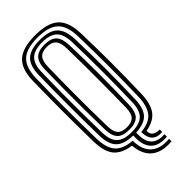

<svg xmlns="http://www.w3.org/2000/svg" viewBox="-295 -864 1065 1065"><g transform="rotate(-45 237.0 -332.0)"><path d="M355.7 142.6Q277.6 149.7 233.6 114.7Q189.6 79.7 183.4 4.6Q113.8 -4.9 82 -43.4Q50.3 -82 48.7 -163.3Q47.7 -227.1 47.1 -285.1Q46.5 -343 46.5 -399.2Q46.5 -455.3 47.1 -513.8Q47.7 -572.2 48.7 -637.1Q50.5 -728.8 94.2 -768.6Q137.9 -808.4 236.5 -808.4Q334 -808.4 377.4 -768.6Q420.8 -728.8 423.6 -637.4Q425.5 -571.6 426.5 -514.1Q427.5 -456.6 427.4 -401.5Q427.3 -346.4 426.4 -288.3Q425.5 -230.3 423.6 -163Q421.3 -85 392.3 -46.3Q363.3 -7.6 298.6 3.8Q298.3 31.9 316.6 41.8Q334.9 51.8 355.7 50V69.3Q315 72.9 294 52.2Q273.1 31.5 272.9 -12.4Q339.9 -18.3 369.3 -53.7Q398.7 -89.2 400.7 -163.9Q402.4 -227.6 403.1 -284.6Q403.9 -341.6 403.9 -397Q404 -452.4 403.2 -511Q402.5 -569.6 400.7 -636.4Q398.5 -719.1 360.2 -754.6Q321.8 -790.1 236.5 -790.1Q148.6 -790.1 111.1 -753.8Q73.6 -717.6 71.6 -636.4Q70.3 -578.5 69.7 -523.3Q69.1 -468 69.1 -411.6Q69.1 -355.2 69.7 -294.2Q70.4 -233.2 71.6 -163.9Q73.2 -87.8 104.3 -52.4Q135.5 -17 205.3 -12.3Q206.5 61.4 245.1 95.5Q283.7 129.7 355.7 123.2ZM355.7 106.2Q287.9 112.4 255.7 77.5Q223.4 42.6 228.4 -30.4Q158.1 -31.8 126.9 -62.8Q95.8 -93.8 94.5 -163.9Q93.5 -229.1 92.9 -288.4Q92.3 -347.7 92.3 -404.5Q92.3 -461.3 92.9 -518.5Q93.5 -575.6 94.5 -636.4Q95.9 -709 128.8 -740.4Q161.6 -771.8 236.5 -771.8Q309.3 -771.8 342.3 -740.5Q375.4 -709.2 377.8 -635.7Q379.6 -576.1 380.6 -519.1Q381.5 -462.1 381.5 -405.1Q381.5 -348.2 380.6 -288.8Q379.7 -229.3 377.8 -164.6Q375.6 -95.3 346.2 -64.1Q316.8 -33 251.3 -30.4Q247 32.3 273.6 62Q300.2 91.6 355.7 86.9ZM236.5 -49.2Q296.2 -49.2 324.6 -75.4Q353 -101.6 354.9 -165.3Q356.5 -227.2 357.4 -285.6Q358.2 -344 358.2 -401.1Q358.2 -458.2 357.4 -516.1Q356.5 -574.1 354.9 -635.1Q353 -700.2 324.6 -726.8Q296.2 -753.4 236.5 -753.4Q174.8 -753.4 146.8 -726.4Q118.8 -699.5 117.4 -635.7Q115.5 -547.2 114.9 -473.1Q114.3 -399 115.1 -325.4Q115.8 -251.8 117.4 -164.6Q118.8 -102.7 146.5 -76Q174.1 -49.2 236.5 -49.2ZM236.5 -68Q183.6 -68 162.6 -92Q141.6 -115.9 140.6 -164.6Q138.9 -246.6 138.3 -322.5Q137.7 -398.3 138.2 -474.8Q138.8 -551.3 140.5 -635.1Q141.5 -688.7 164 -711.9Q186.5 -735.1 236.5 -735.1Q286.6 -735.1 308.5 -711.5Q330.4 -688 332 -634.7Q333.9 -569.6 334.9 -512.7Q335.9 -455.9 335.8 -401.5Q335.7 -347 334.8 -289.5Q333.9 -231.9 332 -165.4Q330.4 -113.1 308.2 -90.6Q285.9 -68 236.5 -68ZM236.5 -87Q274.1 -87 291.1 -105.6Q308.2 -124.2 309.1 -167.7Q310 -223.3 310.6 -278.2Q311.2 -333.1 311.3 -389.5Q311.5 -445.9 311 -506.1Q310.5 -566.3 309.1 -632.7Q308.2 -679.2 290.7 -698Q273.2 -716.8 236.5 -716.8Q198.3 -716.8 181.3 -697.7Q164.3 -678.7 163.2 -634.7Q161.9 -576.9 161.2 -520.6Q160.5 -464.2 160.5 -407.2Q160.4 -350.2 161.1 -290.3Q161.8 -230.5 163.2 -165.6Q164.3 -124.1 180.9 -105.5Q197.6 -87 236.5 -87Z"/></g></svg>

Font: Big Shoulders Inline Text Thin
Style: Regular
Weight: 100
Designer: Patric King
Foundry: XO Type Co
Version: Version 2.002